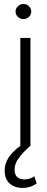

<svg xmlns="http://www.w3.org/2000/svg" viewBox="-20 -717 229 945"><path d="M80.1 -530.3H129.9V0Q91.3 34.7 71.5 62Q51.8 89.4 51.8 118.2Q51.8 166 101.6 166Q127 166 149.4 150.4L160.2 186.5Q128.9 208 91.8 208Q51.8 208 27.3 185.8Q2.9 163.6 2.9 123Q2.9 88.9 22.2 58.8Q41.5 28.8 81.1 0H80.1ZM56.6 -660.2Q56.6 -675.3 68.1 -686.3Q79.6 -697.3 95.7 -697.3Q111.3 -697.3 122.6 -686.3Q133.8 -675.3 133.8 -660.2Q133.8 -645 122.6 -634Q111.3 -623 95.7 -623Q79.6 -623 68.1 -634Q56.6 -645 56.6 -660.2Z"/></svg>

Font: Pretendard GOV ExtraLight
Style: Regular
Weight: 200
Designer: Base glyphs from Inter by Rasmus Andersson; Hangeul glyphs from Noto Sans CJK(Source Han Sans) by Jang Soo-young and Kan
Foundry: Kil Hyung-jin
Version: Version 1.309